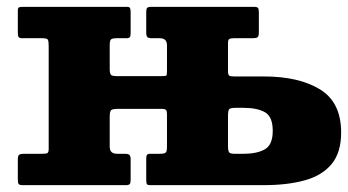

<svg xmlns="http://www.w3.org/2000/svg" viewBox="-20 -540 1016 560"><path d="M417.5 0Q409.5 0 408 -3.8Q406.5 -7.5 406.5 -15.5V-77Q406.5 -85.5 408.8 -88.5Q411 -91.5 419 -91.5H447Q459 -91.5 463 -94.8Q467 -98 467 -111V-207Q467 -216 464.2 -219.2Q461.5 -222.5 451.5 -222.5H324.5Q309.5 -222.5 304.8 -219.2Q300 -216 300 -199.5V-112Q300 -91.5 321 -91.5H343.5Q353.5 -91.5 357.2 -88.5Q361 -85.5 361 -74.5V-15Q361 -6 358.2 -3Q355.5 0 347 0H46Q37 0 34.5 -3.2Q32 -6.5 32 -16V-75.5Q32 -86 36.2 -88.8Q40.5 -91.5 50 -91.5H105Q115 -91.5 118.5 -93.8Q122 -96 122 -105.5V-406Q122 -419 119.8 -423.8Q117.5 -428.5 104 -428.5H45Q37 -428.5 34.5 -431.8Q32 -435 32 -443.5V-509Q32 -517.5 35.8 -518.8Q39.5 -520 47.5 -520H350Q357.5 -520 359.2 -516.5Q361 -513 361 -504.5V-443Q361 -434.5 358.5 -431.5Q356 -428.5 348.5 -428.5H320Q308 -428.5 304 -425.2Q300 -422 300 -409V-339.5Q300 -326.5 303.2 -322.2Q306.5 -318 320 -318H452Q463.5 -318 465.2 -319.8Q467 -321.5 467 -333V-408Q467 -428.5 446 -428.5H424Q414 -428.5 410.2 -431.5Q406.5 -434.5 406.5 -445.5V-505Q406.5 -514 409.2 -517Q412 -520 420.5 -520H721Q730 -520 732.5 -516.8Q735 -513.5 735 -504V-444.5Q735 -434 731 -431.2Q727 -428.5 717 -428.5H662Q652.5 -428.5 648.8 -426.2Q645 -424 645 -414.5V-333Q645 -322 648.5 -319.5Q652 -317 663.5 -317H750Q852 -317 913.5 -279.2Q975 -241.5 975 -153.5Q975 -95 947.2 -61.5Q919.5 -28 868.8 -14Q818 0 750 0ZM663.5 -91.5H690Q730.5 -91.5 753 -104.8Q775.5 -118 775.5 -158.5Q775.5 -199.5 753 -212.5Q730.5 -225.5 690 -225.5H667.5Q651.5 -225.5 648.2 -221.2Q645 -217 645 -200.5V-114Q645 -101 648 -96.2Q651 -91.5 663.5 -91.5Z"/></svg>

Font: Besley* Heavy
Style: Regular
Weight: 800
Designer: Owen Earl
Foundry: indestructible type*
Version: Version 3.000; ttfautohint (v1.8.3)